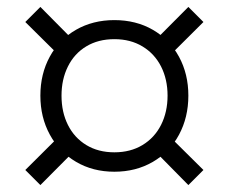

<svg xmlns="http://www.w3.org/2000/svg" viewBox="-20 -600 660 554"><path d="M96.5 -324Q96.5 -386.5 123.5 -436.2Q150.5 -486 199.2 -514Q248 -542 310 -542Q372.5 -542 421 -514Q469.5 -486 496.5 -436.2Q523.5 -386.5 523.5 -324Q523.5 -261.5 496.5 -211.2Q469.5 -161 420.8 -132.8Q372 -104.5 310 -104.5Q248 -104.5 199.5 -133Q151 -161.5 123.8 -211.5Q96.5 -261.5 96.5 -324ZM463.5 -324Q463.5 -371 444.8 -408Q426 -445 391.2 -466Q356.5 -487 310 -487Q263.5 -487 229 -466.2Q194.5 -445.5 176 -408.2Q157.5 -371 157.5 -324Q157.5 -276.5 176 -239.5Q194.5 -202.5 229 -181.5Q263.5 -160.5 310 -160.5Q356.5 -160.5 391.2 -181.5Q426 -202.5 444.8 -239.8Q463.5 -277 463.5 -324ZM464.5 -211 567 -109.5 523.5 -66 422 -169ZM419.5 -475.5 523.5 -580 567 -536.5 462.5 -432.5ZM96.5 -580 198 -477.5 155.5 -435 53 -536.5ZM53 -109.5 157.5 -213.5 200.5 -170.5 96.5 -66Z"/></svg>

Font: Monaspace Xenon Var
Style: Regular
Weight: 400
Designer: Riley Cran and the Lettermatic Team
Version: Version 1.000 (Monaspace Xenon Var)